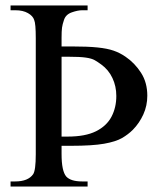

<svg xmlns="http://www.w3.org/2000/svg" viewBox="-20 -682 596 702"><path d="M518.6 -332Q518.6 -295.9 504.2 -263.9Q489.7 -231.9 465.8 -207.5Q448.7 -190.4 426 -177.2Q403.3 -164.1 360.6 -156.5Q317.9 -148.9 239.7 -148.9H205.1V-119.1Q205.1 -56.6 222.2 -36.6Q238.8 -18.6 280.3 -18.6H300.3V0H18.6V-18.6H35.6Q82.5 -18.6 101.1 -44.9Q110.8 -59.1 110.8 -117.7V-542Q110.8 -596.2 105 -608.9Q100.6 -623.5 82.3 -634Q64 -644.5 36.6 -644.5H18.6V-662.1H300.3V-644.5H280.3Q264.2 -644.5 242.2 -636.7Q220.2 -628.9 213.9 -608.9Q208.5 -593.3 206.8 -581.1Q205.1 -568.8 205.1 -544.4V-512.2H241.7Q300.3 -512.2 336.2 -508.5Q372.1 -504.9 395.3 -496.8Q418.5 -488.8 439 -474.6Q472.7 -451.7 495.6 -416Q518.6 -380.4 518.6 -332ZM405.3 -331.1Q405.3 -366.7 391.1 -396.7Q377 -426.8 350.1 -446.3Q337.4 -455.6 326.4 -461.9Q315.4 -468.3 293.9 -471.4Q272.5 -474.6 228 -474.6H205.1V-182.6H227.1Q292 -182.6 331.1 -202.1Q370.1 -221.7 387.7 -255.4Q405.3 -289.1 405.3 -331.1Z"/></svg>

Font: BabelStone Roman
Style: Regular
Weight: 400
Designer: Walt Agee, Victor Gaultney, Peter Martin, Debbi Hosken, Becca Hirsbrunner (SIL); Andrew West (BabelStone)
Foundry: BabelStone
Version: Version 16.000